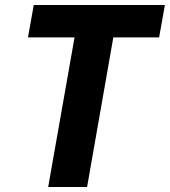

<svg xmlns="http://www.w3.org/2000/svg" viewBox="-20 -745 677 765"><path d="M277 -596H91.5L114.5 -725H637L614 -596H431.5L327 0H172Z"/></svg>

Font: JuliaMono ExtraBold
Style: Italic
Weight: 800
Italic angle: -9°
Monospace: yes
Designer: cormullion
Foundry: corm
Version: Version 0.057; ttfautohint (v1.8.4)